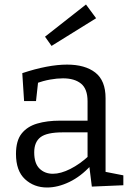

<svg xmlns="http://www.w3.org/2000/svg" viewBox="-20 -824 588 853"><path d="M449 -45 436 -63 528 -45V-1L388 5L376 -91L383 -88Q339 -40 288 -15.5Q237 9 189 9Q131 9 91 -28Q51 -65 51 -140Q51 -199 76 -230.5Q101 -262 145 -275Q189 -288 247 -288H378L369 -278V-374Q369 -429 340 -452.5Q311 -476 260 -476Q233 -476 202.5 -470.5Q172 -465 138 -453L150 -466L140 -375H87L79 -499Q136 -518 186 -527.5Q236 -537 278 -537Q358 -537 403.5 -501.5Q449 -466 449 -388ZM132 -147Q132 -98 155.5 -75Q179 -52 215 -52Q250 -52 292.5 -73.5Q335 -95 375 -132L369 -111V-245L378 -236H259Q188 -236 160 -214.5Q132 -193 132 -147ZM209 -620 180 -661 362 -804 407 -743Z"/></svg>

Font: Bitter Thin
Style: Regular
Weight: 400
Version: Version 3.021